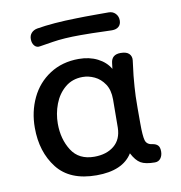

<svg xmlns="http://www.w3.org/2000/svg" viewBox="-77 -740 775 822"><g transform="rotate(-10 310.0 -329.0)"><path d="M567 -43Q567 -25 558 -13Q549 -1 533 -1Q492 -1 471.5 -13Q451 -25 434 -58Q392 10 278 10Q162 10 107 -60.5Q52 -131 52 -236Q52 -306 80 -365Q108 -424 162 -459Q216 -494 288 -494Q334 -494 369.5 -476Q405 -458 423 -427L426 -452Q430 -488 469 -488Q495 -488 506 -476.5Q517 -465 515 -448Q505 -373 503 -335Q500 -299 500 -241V-175Q500 -123 505.5 -103Q511 -83 535 -80Q550 -78 558.5 -70Q567 -62 567 -43ZM403 -298Q403 -339 385.5 -365Q368 -391 342.5 -403Q317 -415 291 -415Q246 -415 214.5 -388.5Q183 -362 167.5 -321Q152 -280 152 -236Q152 -169 183.5 -119.5Q215 -70 282 -70Q335 -70 368 -97Q401 -124 402 -175Q403 -220 403 -298ZM101 -613Q101 -629 110.5 -639.5Q120 -650 136 -653Q206 -665 309 -667Q340 -668 395 -668H449Q467 -668 478.5 -656Q490 -644 490 -626Q490 -609 479.5 -599.5Q469 -590 450 -590Q429 -590 414 -591Q364 -593 313 -593Q241 -593 191.5 -585Q142 -577 135 -576Q120 -573 110.5 -584Q101 -595 101 -613Z"/></g></svg>

Font: Mali Medium
Style: Regular
Weight: 500
Version: Version 1.000; ttfautohint (v1.6)